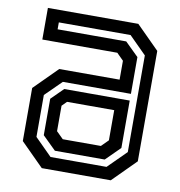

<svg xmlns="http://www.w3.org/2000/svg" viewBox="-79 -773 794 846"><g transform="rotate(10 318.0 -350.0)"><path d="M163.5 0 60.5 -103V-340.5L163.5 -443.5H433.5V-528L403 -558.5H67.5V-700H472L575 -597V-103L472 0ZM207 -85.5 147 -144.5V-307.5L200.5 -360.5H493.5V-148.5L430 -85.5ZM193 -55H443.5L524.5 -135.5V-568L447 -645.5H126V-614.5H433L493.5 -555V-390.5H189L116.5 -319V-131.5ZM232.5 -141.5H403L433.5 -172V-307H222.5L201.5 -286V-172Z"/></g></svg>

Font: Tourney SemiBold
Style: Regular
Weight: 600
Version: Version 1.015